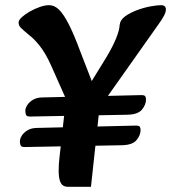

<svg xmlns="http://www.w3.org/2000/svg" viewBox="-20 -715 662 743"><path d="M267 -261 178 -461Q157 -508 134.5 -536.5Q112 -565 93 -579Q69 -599 60.5 -607.5Q52 -616 52 -628Q52 -637 64.5 -648.5Q77 -660 95.5 -670.5Q114 -681 134 -688Q154 -695 170 -695Q191 -695 209 -677Q227 -659 247 -619.5Q267 -580 291 -515L353 -355L293 -333L392 -494Q417 -536 429.5 -567Q442 -598 443 -618Q445 -638 464.5 -652Q484 -666 511 -676Q538 -686 563.5 -690.5Q589 -695 603 -695Q622 -695 622 -678Q622 -668 614 -653Q606 -638 592 -619L339 -261ZM244 8Q223 8 215 -7.5Q207 -23 207 -54Q207 -79 210 -104L237 -346L368 -325L332 8ZM75 -146Q63 -146 60 -152Q57 -158 57 -168Q57 -178 64 -189.5Q71 -201 86 -210.5Q101 -220 125 -220L506 -229Q518 -229 521 -224.5Q524 -220 524 -212Q524 -192 508.5 -173Q493 -154 452 -153ZM96 -264Q84 -264 81 -270Q78 -276 78 -286Q78 -296 85 -307.5Q92 -319 107 -328.5Q122 -338 146 -338L527 -347Q539 -347 542 -342.5Q545 -338 545 -330Q545 -310 529.5 -291Q514 -272 473 -271Z"/></svg>

Font: Alkatra Medium
Style: Regular
Weight: 500
Designer: Suman Bhandary
Version: Version 1.100;gftools[0.9.22]